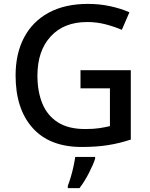

<svg xmlns="http://www.w3.org/2000/svg" viewBox="-20 -744 767 985"><path d="M393 -384H651V-28Q594 -9 534.5 0.5Q475 10 399 10Q235 10 147.5 -87.5Q60 -185 60 -357Q60 -469 103.5 -551.5Q147 -634 230 -679Q313 -724 431 -724Q490 -724 544 -712.5Q598 -701 644 -681L605 -591Q568 -607 522.5 -619Q477 -631 427 -631Q308 -631 240 -557Q172 -483 172 -356Q172 -275 197 -213.5Q222 -152 276 -117Q330 -82 417 -82Q460 -82 489.5 -86.5Q519 -91 544 -97V-291H393ZM468 70Q459 99 436.5 143Q414 187 388 221H328V209Q335 191 343 164.5Q351 138 357 110Q363 82 366 61H468Z"/></svg>

Font: Noto Sans Gurmukhi UI Medium
Style: Regular
Weight: 500
Designer: Jelle Bosma - Monotype Design Team
Foundry: Monotype Imaging Inc.
Version: Version 2.004; ttfautohint (v1.8.4.7-5d5b)